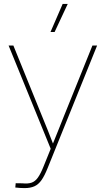

<svg xmlns="http://www.w3.org/2000/svg" viewBox="-20 -755 540 980"><path d="M58.1 202.1 60.1 180.2 94.7 180.7Q122.1 183.6 140.6 177.5Q159.2 171.4 173.3 151.6Q187.5 131.8 202.1 95.2L238.8 4.4L23.9 -522.5H48.3L193.8 -164.1Q209.5 -126.5 224.4 -88.9Q239.3 -51.3 253.9 -13.2H246.6Q262.2 -51.3 277.1 -88.9Q292 -126.5 307.1 -164.1L451.7 -522.5H475.6L223.1 103Q207.5 142.1 191.9 164.3Q176.3 186.5 155.8 195.8Q135.3 205.1 105 205.1Q91.3 205.1 82 204.3Q72.8 203.6 58.1 202.1ZM237.8 -591.8 299.8 -734.9H325.7L258.8 -591.8Z"/></svg>

Font: Inter 28pt Thin
Style: Regular
Weight: 250
Designer: Rasmus Andersson
Foundry: rsms
Version: Version 4.001;git-66647c0bb